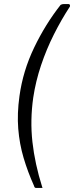

<svg xmlns="http://www.w3.org/2000/svg" viewBox="-20 -762 365 947"><path d="M158 165Q150 165 148 155Q117 86 96.5 17Q76 -52 70 -127Q64 -202 76 -288Q93 -412 148.5 -527.5Q204 -643 279 -738Q286 -742 295 -742H318Q323 -742 324.5 -738Q326 -734 325 -730Q283 -666 246 -592.5Q209 -519 182.5 -440Q156 -361 144 -281Q128 -169 140 -61.5Q152 46 188 160Q193 165 184 165H158Z"/></svg>

Font: Libre Franklin Light
Style: Italic
Weight: 300
Italic angle: -8°
Designer: Pablo Impallari, Rodrigo Fuenzalida, Nhung Nguyen
Foundry: Impallari Type
Version: Version 3.000